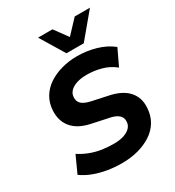

<svg xmlns="http://www.w3.org/2000/svg" viewBox="-221 -1070 1106 1211"><g transform="rotate(-30 332.5 -464.5)"><path d="M310 11Q256 11 205 2.5Q154 -6 109 -23Q64 -40 28 -66L83 -187Q120 -163 160 -148Q200 -133 242 -127Q284 -121 325 -121Q368 -121 398.5 -131Q429 -141 446 -159Q463 -177 464 -200Q466 -222 456.5 -237Q447 -252 426.5 -262.5Q406 -273 371 -279L259 -303Q175 -321 133.5 -370.5Q92 -420 96 -495Q99 -548 123.5 -589Q148 -630 189.5 -658Q231 -686 285 -701Q339 -716 399 -716Q468 -716 534 -697Q600 -678 649 -639L593 -521Q550 -556 497.5 -570Q445 -584 393 -584Q352 -584 320.5 -574Q289 -564 271 -545.5Q253 -527 252 -502Q250 -471 269.5 -453Q289 -435 334 -425L446 -401Q537 -383 581 -334.5Q625 -286 620 -213Q617 -158 592 -116Q567 -74 524 -46Q481 -18 426.5 -3.5Q372 11 310 11ZM351 -765 245 -940H350L421 -843L512 -940H623L477 -765Z"/></g></svg>

Font: Nunito Sans 10pt ExtraBold
Style: Italic
Weight: 800
Italic angle: -9°
Designer: Vernon Adams
Foundry: Vernon Adams
Version: Version 3.101;gftools[0.9.27]